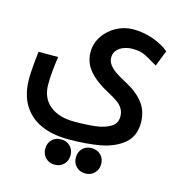

<svg xmlns="http://www.w3.org/2000/svg" viewBox="-102 -643 805 862"><g transform="rotate(15 300.0 -211.5)"><path d="M17.5 -216.5Q17.5 -262 27.5 -344.5H118.5Q107 -268.5 107 -214.5Q107 -152 148.8 -117.5Q190.5 -83 263 -83Q319.5 -83 360.8 -88Q402 -93 429.8 -109.2Q457.5 -125.5 457.5 -157.5Q457.5 -179.5 447.5 -195.5Q437.5 -211.5 421.5 -222.5Q405.5 -233.5 377 -249Q317 -280.5 285 -318Q253 -355.5 253 -404Q253 -444.5 275.8 -478.5Q298.5 -512.5 335.2 -532.2Q372 -552 412.5 -552Q461.5 -552 506.5 -535.8Q551.5 -519.5 580.5 -495L551.5 -421L529 -434Q504.5 -448.5 492.2 -454.5Q480 -460.5 466.2 -463.5Q452.5 -466.5 432.5 -466.5Q412.5 -466.5 393.2 -459.8Q374 -453 361.5 -439.2Q349 -425.5 349 -405Q349 -385.5 361.2 -370Q373.5 -354.5 390.5 -343Q407.5 -331.5 435 -316.5Q440.5 -314 445.5 -311Q498.5 -282 526.2 -244.8Q554 -207.5 554 -155.5Q554 -91.5 511.5 -57Q469 -22.5 404.8 -11Q340.5 0.5 257.5 0.5Q183 0.5 129.2 -24Q75.5 -48.5 46.5 -97.2Q17.5 -146 17.5 -216.5ZM169 67.5Q169 42 185.2 25.5Q201.5 9 227.5 9Q253.5 9 270 25.5Q286.5 42 286.5 67.5Q286.5 93 270 109.8Q253.5 126.5 227.5 126.5Q202 126.5 185.5 109.8Q169 93 169 67.5ZM312 70Q312 44.5 328.2 28Q344.5 11.5 370.5 11.5Q396.5 11.5 413 28Q429.5 44.5 429.5 70Q429.5 95.5 413 112.2Q396.5 129 370.5 129Q345 129 328.5 112.2Q312 95.5 312 70Z"/></g></svg>

Font: JuliaMono SemiBold
Style: Italic
Weight: 600
Italic angle: -9°
Monospace: yes
Designer: cormullion
Foundry: corm
Version: Version 0.056; ttfautohint (v1.8.4)